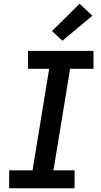

<svg xmlns="http://www.w3.org/2000/svg" viewBox="-20 -1007 540 1027"><path d="M379 0H29V-96H154L243 -639H130V-735H480V-639H355L266 -96H379ZM314 -789 258 -841 406 -987 474 -923Z"/></svg>

Font: Iosevka
Style: Bold Italic
Weight: 700
Italic angle: -9°
Monospace: yes
Designer: Belleve Invis
Foundry: Belleve Invis
Version: Version 32.5.0; ttfautohint (v1.8.4)